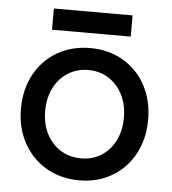

<svg xmlns="http://www.w3.org/2000/svg" viewBox="-50 -701 679 758"><g transform="rotate(5 290.0 -321.5)"><path d="M38 -250Q38 -326 70 -385.5Q102 -445 159.5 -478.5Q217 -512 290 -512Q363 -512 420.5 -478.5Q478 -445 510 -385.5Q542 -326 542 -250Q542 -174 510 -114.5Q478 -55 421 -21.5Q364 12 292 12Q218 12 160.5 -21.5Q103 -55 70.5 -114.5Q38 -174 38 -250ZM292 -75Q337 -75 372 -97.5Q407 -120 426.5 -159.5Q446 -199 446 -250Q446 -301 426 -340.5Q406 -380 370.5 -402.5Q335 -425 290 -425Q245 -425 209.5 -402.5Q174 -380 154 -340.5Q134 -301 134 -250Q134 -173 178 -124Q222 -75 292 -75ZM133 -655H445V-571H133Z"/></g></svg>

Font: Oak Sans Medium
Style: Regular
Weight: 500
Designer: Erik Kennedy, Walven
Foundry: Erik Kennedy, Walven
Version: Version 1.000